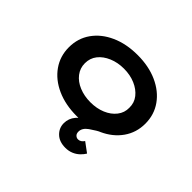

<svg xmlns="http://www.w3.org/2000/svg" viewBox="-159 -779 1223 1223"><g transform="rotate(45 452.5 -168.0)"><path d="M548 204Q493 204 461.5 173.5Q430 143 430 100Q430 57 458 24Q486 -9 535.5 -37Q585 -65 648 -92L659 -40Q606 -12 570 13.5Q534 39 534 72Q534 90 544 99.5Q554 109 567 109Q579 109 589 102.5Q599 96 607 84L672 132Q662 149 644.5 166Q627 183 602.5 193.5Q578 204 548 204ZM456 10Q355 10 277 -25Q199 -60 155 -122.5Q111 -185 111 -265Q111 -346 155 -408Q199 -470 277 -505Q355 -540 456 -540Q557 -540 634.5 -505Q712 -470 756 -408Q800 -346 800 -265Q800 -185 756 -122.5Q712 -60 634.5 -25Q557 10 456 10ZM456 -114Q512 -114 557.5 -133Q603 -152 630 -186.5Q657 -221 656 -265Q657 -310 630 -344Q603 -378 557.5 -397.5Q512 -417 456 -417Q400 -417 354 -397.5Q308 -378 281.5 -344.5Q255 -311 255 -265Q255 -221 281.5 -186.5Q308 -152 354 -133Q400 -114 456 -114Z"/></g></svg>

Font: Lexend Tera SemiBold
Style: Regular
Weight: 600
Version: Version 1.007